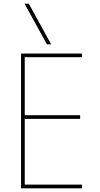

<svg xmlns="http://www.w3.org/2000/svg" viewBox="-20 -1020 540 1040"><path d="M94 0V-730H424V-710H114V-396H414V-376H114V-20H424V0ZM234 -780 113 -1000H136L257 -780Z"/></svg>

Font: M PLUS 1 Code Thin
Style: Regular
Weight: 250
Designer: Coji Morishita
Foundry: UNDERFOREST DESIGN
Version: Version 1.002